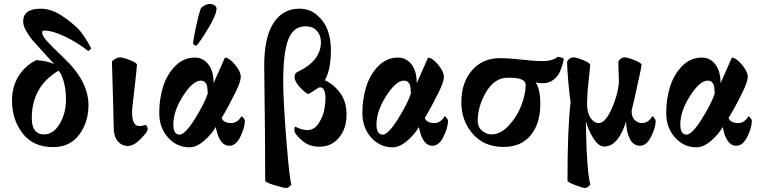

<svg xmlns="http://www.w3.org/2000/svg" viewBox="-20 -726 3802 959"><path d="M95.7 -619.1Q95.7 -682.6 183.6 -682.6Q239.3 -682.6 299.8 -640.1Q360.4 -597.7 385.7 -564.5Q412.1 -529.3 435.5 -484.4Q434.6 -481.4 428.7 -476.6Q422.9 -471.7 419.9 -471.7Q370.1 -511.7 306.6 -542.5Q243.2 -573.2 202.1 -573.2Q190.4 -573.2 190.4 -564.5Q190.4 -547.9 213.4 -522Q236.3 -496.1 296.9 -438.5Q421.9 -321.3 421.9 -201.2Q421.9 -115.2 375.5 -53.2Q329.1 8.8 245.1 8.8Q145.5 8.8 92.8 -60.1Q40 -128.9 40 -222.7Q40 -295.9 74.7 -348.6Q109.4 -401.4 162.1 -425.8Q221.7 -420.9 251 -405.3Q234.4 -423.8 197.8 -463.9Q161.1 -503.9 144 -523.4Q127 -543 111.3 -570.3Q95.7 -597.7 95.7 -619.1ZM272.5 -373Q138.7 -293.9 138.7 -135.7Q138.7 -54.7 201.2 -54.7Q246.1 -54.7 277.8 -106.9Q309.6 -159.2 309.6 -230.5Q309.6 -278.3 298.3 -318.4Q287.1 -358.4 272.5 -373Z M619.1 2.9Q587.9 2.9 567.9 -21Q547.9 -44.9 547.9 -88.9Q547.9 -128.9 539.1 -418.9Q544.9 -426.8 557.6 -433.1Q570.3 -439.5 579.1 -439.5Q593.8 -439.5 628.9 -425.8Q664.1 -412.1 664.1 -402.3Q660.2 -355.5 653.8 -301.3Q647.5 -247.1 643.6 -212.4Q639.6 -177.7 639.6 -166Q639.6 -96.7 674.8 -96.7Q694.3 -96.7 708 -102.5Q717.8 -94.7 717.8 -77.1Q711.9 -61.5 679.7 -29.3Q647.5 2.9 619.1 2.9Z M1027.3 -706.1Q1042 -706.1 1051.8 -699.2Q1061.5 -692.4 1061.5 -683.6Q1061.5 -652.3 1020 -584Q978.5 -515.6 962.9 -500Q960.9 -498 958 -498Q955.1 -498 949.7 -502Q944.3 -505.9 944.3 -509.8Q944.3 -520.5 957 -583Q969.7 -645.5 982.4 -681.6Q985.4 -689.5 1000 -697.8Q1014.6 -706.1 1027.3 -706.1ZM1086.9 -136.7Q1096.7 -111.3 1134.8 -111.3Q1153.3 -111.3 1167 -122.6Q1180.7 -133.8 1185.5 -145.5Q1191.4 -143.6 1197.3 -135.3Q1203.1 -127 1203.1 -123Q1203.1 -90.8 1181.2 -44.4Q1159.2 2 1125 2Q1075.2 2 1057.6 -91.8Q1038.1 -56.6 1000 -23.4Q961.9 9.8 925.8 9.8Q863.3 9.8 819.3 -39.1Q775.4 -87.9 775.4 -162.1Q775.4 -232.4 794.9 -293.9Q814.5 -355.5 856 -397Q897.5 -438.5 953.1 -438.5Q994.1 -438.5 1020.5 -404.8Q1046.9 -371.1 1046.9 -310.5Q1099.6 -428.7 1103.5 -438.5Q1126 -436.5 1154.3 -402.3Q1182.6 -368.2 1182.6 -341.8Q1182.6 -318.4 1156.2 -264.6Q1119.1 -189.5 1086.9 -136.7ZM982.4 -323.2Q943.4 -323.2 894.5 -247.1Q845.7 -170.9 845.7 -104.5Q845.7 -53.7 877 -53.7Q904.3 -53.7 953.1 -131.8Q1002 -210 1017.6 -258.8Q1016.6 -283.2 1014.6 -294.4Q1012.7 -305.7 1004.9 -314.5Q997.1 -323.2 982.4 -323.2Z M1454.1 -93.8Q1487.3 -76.2 1515.6 -76.2Q1547.9 -76.2 1569.3 -106.9Q1590.8 -137.7 1598.1 -171.4Q1605.5 -205.1 1605.5 -234.4Q1605.5 -290 1578.1 -290Q1573.2 -290 1563.5 -283.2Q1529.3 -259.8 1519.5 -255.9Q1496.1 -267.6 1469.7 -299.8Q1451.2 -323.2 1451.2 -341.8Q1451.2 -360.4 1466.8 -367.2Q1583 -421.9 1583 -516.6Q1583 -548.8 1563 -571.8Q1543 -594.7 1505.9 -594.7Q1445.3 -594.7 1419.9 -528.8Q1394.5 -462.9 1394.5 -317.4Q1394.5 -223.6 1412.1 -3.9Q1426.8 174.8 1435.5 195.3Q1421.9 212.9 1409.2 212.9Q1399.4 212.9 1352.1 199.2Q1304.7 185.5 1304.7 175.8Q1304.7 -15.6 1299.8 -388.7Q1297.9 -535.2 1344.7 -608.9Q1391.6 -682.6 1474.6 -682.6Q1526.4 -682.6 1563.5 -650.9Q1600.6 -619.1 1616.7 -574.2Q1632.8 -529.3 1632.8 -478.5Q1632.8 -377 1602.5 -325.2Q1647.5 -304.7 1679.2 -261.7Q1710.9 -218.8 1710.9 -152.3Q1710.9 -84 1673.3 -38.6Q1635.7 6.8 1575.2 6.8Q1528.3 6.8 1496.1 -18.1Q1463.9 -43 1452.1 -66.4Q1450.2 -71.3 1450.7 -80.6Q1451.2 -89.8 1454.1 -93.8Z M2101.6 -136.7Q2111.3 -111.3 2149.4 -111.3Q2168 -111.3 2181.6 -122.6Q2195.3 -133.8 2200.2 -145.5Q2206.1 -143.6 2211.9 -135.3Q2217.8 -127 2217.8 -123Q2217.8 -90.8 2195.8 -44.4Q2173.8 2 2139.6 2Q2089.8 2 2072.3 -91.8Q2052.7 -56.6 2014.6 -23.4Q1976.6 9.8 1940.4 9.8Q1877.9 9.8 1834 -39.1Q1790 -87.9 1790 -162.1Q1790 -232.4 1809.6 -293.9Q1829.1 -355.5 1870.6 -397Q1912.1 -438.5 1967.8 -438.5Q2008.8 -438.5 2035.2 -404.8Q2061.5 -371.1 2061.5 -310.5Q2114.3 -428.7 2118.2 -438.5Q2140.6 -436.5 2168.9 -402.3Q2197.3 -368.2 2197.3 -341.8Q2197.3 -318.4 2170.9 -264.6Q2133.8 -189.5 2101.6 -136.7ZM1997.1 -323.2Q1958 -323.2 1909.2 -247.1Q1860.4 -170.9 1860.4 -104.5Q1860.4 -53.7 1891.6 -53.7Q1918.9 -53.7 1967.8 -131.8Q2016.6 -210 2032.2 -258.8Q2031.2 -283.2 2029.3 -294.4Q2027.3 -305.7 2019.5 -314.5Q2011.7 -323.2 1997.1 -323.2Z M2692.4 -310.5Q2673.8 -309.6 2655.3 -314.5Q2678.7 -280.3 2678.7 -207Q2678.7 -107.4 2629.9 -49.3Q2581.1 8.8 2494.1 7.8Q2397.5 7.8 2340.8 -58.1Q2284.2 -124 2284.2 -214.8Q2284.2 -313.5 2337.9 -375Q2391.6 -436.5 2478.5 -435.5Q2524.4 -435.5 2585.9 -428.2Q2647.5 -420.9 2690.4 -420.9Q2740.2 -420.9 2765.6 -442.4Q2770.5 -442.4 2782.7 -439Q2794.9 -435.5 2795.9 -432.6Q2795.9 -426.8 2791.5 -410.2Q2787.1 -393.6 2777.3 -369.6Q2767.6 -345.7 2745.1 -328.1Q2722.7 -310.5 2692.4 -310.5ZM2516.6 -337.9Q2450.2 -337.9 2408.2 -266.6Q2366.2 -195.3 2366.2 -123Q2366.2 -90.8 2388.2 -72.8Q2410.2 -54.7 2434.6 -54.7Q2479.5 -54.7 2520.5 -98.1Q2561.5 -141.6 2583.5 -198.2Q2605.5 -254.9 2605.5 -301.8Q2605.5 -322.3 2580.1 -331.1Q2561.5 -337.9 2516.6 -337.9Z M3071.3 -312.5Q3071.3 -318.4 3070.8 -335.9Q3070.3 -353.5 3069.3 -378.9Q3068.4 -404.3 3068.4 -418.9Q3081.1 -439.5 3099.6 -439.5Q3115.2 -439.5 3149.9 -425.3Q3184.6 -411.1 3184.6 -402.3Q3184.6 -394.5 3171.9 -337.4Q3159.2 -280.3 3147.5 -226.6L3134.8 -173.8Q3134.8 -139.6 3151.4 -125.5Q3168 -111.3 3185.5 -111.3Q3219.7 -111.3 3237.3 -145.5Q3243.2 -143.6 3249 -135.3Q3254.9 -127 3254.9 -123Q3254.9 -87.9 3231.9 -43Q3209 2 3177.7 2Q3141.6 2 3124.5 -35.2Q3107.4 -72.3 3107.4 -119.1Q3067.4 5.9 2998 5.9Q2968.8 5.9 2942.4 -37.6Q2916 -81.1 2906.2 -121.1Q2906.2 -120.1 2907.7 -47.9Q2909.2 24.4 2914.6 95.2Q2919.9 166 2928.7 195.3Q2915 212.9 2902.3 212.9Q2889.6 212.9 2852.1 198.2Q2814.5 183.6 2814.5 175.8Q2814.5 -88.9 2830.1 -215.8Q2825.2 -243.2 2818.8 -314.5Q2812.5 -385.7 2812.5 -418.9Q2825.2 -439.5 2843.8 -439.5Q2859.4 -439.5 2893.6 -425.3Q2927.7 -411.1 2927.7 -402.3Q2927.7 -394.5 2925.3 -372.6Q2922.9 -350.6 2919.9 -321.3Q2917 -292 2915 -273.4L2912.1 -209Q2912.1 -163.1 2929.7 -137.2Q2947.3 -111.3 2970.7 -111.3Q3002 -111.3 3033.2 -178.2Q3064.5 -245.1 3071.3 -312.5Z M3619.1 -136.7Q3628.9 -111.3 3667 -111.3Q3685.5 -111.3 3699.2 -122.6Q3712.9 -133.8 3717.8 -145.5Q3723.6 -143.6 3729.5 -135.3Q3735.4 -127 3735.4 -123Q3735.4 -90.8 3713.4 -44.4Q3691.4 2 3657.2 2Q3607.4 2 3589.8 -91.8Q3570.3 -56.6 3532.2 -23.4Q3494.1 9.8 3458 9.8Q3395.5 9.8 3351.6 -39.1Q3307.6 -87.9 3307.6 -162.1Q3307.6 -232.4 3327.1 -293.9Q3346.7 -355.5 3388.2 -397Q3429.7 -438.5 3485.4 -438.5Q3526.4 -438.5 3552.7 -404.8Q3579.1 -371.1 3579.1 -310.5Q3631.8 -428.7 3635.7 -438.5Q3658.2 -436.5 3686.5 -402.3Q3714.8 -368.2 3714.8 -341.8Q3714.8 -318.4 3688.5 -264.6Q3651.4 -189.5 3619.1 -136.7ZM3514.6 -323.2Q3475.6 -323.2 3426.8 -247.1Q3377.9 -170.9 3377.9 -104.5Q3377.9 -53.7 3409.2 -53.7Q3436.5 -53.7 3485.4 -131.8Q3534.2 -210 3549.8 -258.8Q3548.8 -283.2 3546.9 -294.4Q3544.9 -305.7 3537.1 -314.5Q3529.3 -323.2 3514.6 -323.2Z"/></svg>

Font: Crimson
Style: Bold
Weight: 700
Version: Version 0.8 ; ttfautohint (v1.00) -l 8 -r 50 -G 200 -x 14 -D